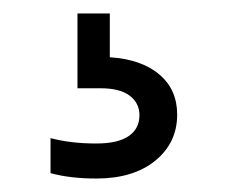

<svg xmlns="http://www.w3.org/2000/svg" viewBox="-20 -30 340 285"><path d="M55 227V175Q85 183 123 183Q155 183 171 172Q187 161 187 141Q187 123 172.5 112Q158 101 129 101H95V-10H143V55Q190 58 216.5 80.5Q243 103 243 140Q243 182 210.5 208.5Q178 235 123 235Q84 235 55 227Z"/></svg>

Font: Sora-SIA Light
Style: Regular
Weight: 300
Designer: Jonathan Barnbrook, Julián Moncada
Foundry: Barnbrook Fonts
Version: Version 2.000